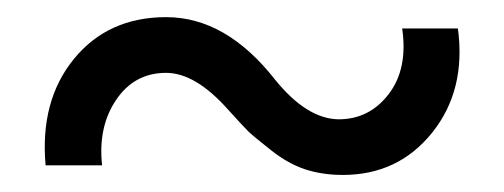

<svg xmlns="http://www.w3.org/2000/svg" viewBox="-20 -375 588 224"><path d="M379.9 -170.9Q356 -170.9 335.9 -177.5Q315.9 -184.1 295.9 -200Q275.9 -215.8 270 -221.4Q264.2 -227.1 246.1 -247.1Q208 -290 173.8 -290Q136.7 -290 115.5 -258.5Q94.2 -227.1 99.1 -182.1H33.2Q26.4 -257.3 66.2 -306.2Q106 -355 173.8 -355Q243.7 -355 300.8 -282.2Q337.9 -236.3 375 -235.8Q411.1 -235.8 433.6 -265.4Q456.1 -294.9 449.2 -341.8H514.2Q523.9 -270 484.4 -220.5Q444.8 -170.9 379.9 -170.9Z"/></svg>

Font: Oakes Grotesk
Style: SemiBold
Weight: 600
Designer: Samuel Oakes
Foundry: Samuel Oakes
Version: Version 1.0 | wf-rip DC20170320